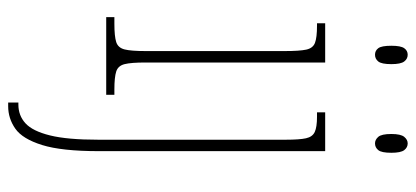

<svg xmlns="http://www.w3.org/2000/svg" viewBox="-294 -484 1018 470"><g transform="rotate(90 215.0 -249.0)"><path d="M114 -658Q104 -658 98 -666Q92 -674 92 -698Q92 -721 98 -729.5Q104 -738 114 -738Q124 -738 130.5 -729.5Q137 -721 137 -698Q137 -674 130.5 -666Q124 -658 114 -658ZM22 0V-20H38Q69 -20 83 -24.5Q97 -29 101 -45Q105 -61 105 -96V-437Q105 -473 101.5 -489.5Q98 -506 85 -511Q72 -516 43 -516H37V-536H133V-96Q133 -61 137 -45Q141 -29 155 -24.5Q169 -20 199 -20H212V0ZM331 -658Q322 -658 315 -666Q308 -674 308 -698Q308 -721 315 -729.5Q322 -738 331 -738Q341 -738 347.5 -729.5Q354 -721 354 -698Q354 -674 347.5 -666Q341 -658 331 -658ZM231 240V215H236Q263 215 282 197.5Q301 180 311.5 137.5Q322 95 322 20V-440Q322 -473 318.5 -489Q315 -505 303 -510.5Q291 -516 266 -516H255V-536H350V18Q350 109 335 157Q320 205 295 222.5Q270 240 240 240Z"/></g></svg>

Font: Noto Serif Ethiopic ExtraCondensed Thin
Style: Regular
Weight: 100
Width: 2
Designer: Monotype Design Team
Foundry: Monotype Imaging Inc.
Version: Version 2.102; ttfautohint (v1.8.4.7-5d5b)